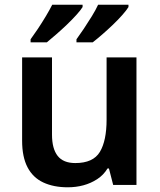

<svg xmlns="http://www.w3.org/2000/svg" viewBox="-20 -786 678 816"><path d="M268 10Q208 10 164 -10.5Q120 -31 97 -75Q74 -119 74 -188V-542H201V-214Q201 -154 225 -123.5Q249 -93 300 -93Q376 -93 404.5 -140.5Q433 -188 433 -278V-542H560V0H461L443 -70H437Q420 -42 393 -24.5Q366 -7 334.5 1.5Q303 10 268 10ZM526 -756Q518 -743 500.5 -723Q483 -703 460 -681Q437 -659 414.5 -639.5Q392 -620 374 -606H305V-619Q319 -638 336 -663.5Q353 -689 370 -716.5Q387 -744 397 -766H526ZM331 -756Q323 -743 305 -723Q287 -703 264 -681Q241 -659 218.5 -639.5Q196 -620 179 -606H110V-619Q124 -638 141 -663.5Q158 -689 174.5 -716.5Q191 -744 202 -766H331Z"/></svg>

Font: Noto Sans Symbols SemiBold
Style: Regular
Weight: 600
Version: Version 2.002